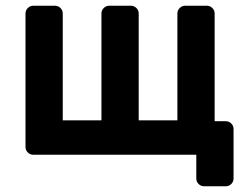

<svg xmlns="http://www.w3.org/2000/svg" viewBox="-20 -540 874 670"><path d="M191 -512C185.7 -517.3 179.3 -520 172 -520H96C88.7 -520 82.3 -517.3 77 -512C71.7 -506.7 69 -500.3 69 -493V-27C69 -19.7 71.7 -13.3 77 -8C82.3 -2.7 88.7 0 96 0H665V83C665 90.3 667.7 96.7 673 102C678.3 107.3 684.7 110 692 110H768C775.3 110 781.7 107.3 787 102C792.3 96.7 795 90.3 795 83V-90C795 -97.3 792.3 -103.7 787 -109C781.7 -114.3 775.3 -117 768 -117H729V-493C729 -500.3 726.3 -506.7 721 -512C715.7 -517.3 709.3 -520 702 -520H626C618.7 -520 612.3 -517.3 607 -512C601.7 -506.7 599 -500.3 599 -493V-120H464V-493C464 -500.3 461.3 -506.7 456 -512C450.7 -517.3 444.3 -520 437 -520H361C353.7 -520 347.3 -517.3 342 -512C336.7 -506.7 334 -500.3 334 -493V-120H199V-493C199 -500.3 196.3 -506.7 191 -512Z"/></svg>

Font: Rubik
Style: Regular
Weight: 500
Designer: Hubert & Fischer
Foundry: Hubert & Fischer
Version: Version 1.100